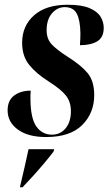

<svg xmlns="http://www.w3.org/2000/svg" viewBox="-20 -566 463 807"><path d="M174 10Q98 10 55 -21.5Q12 -53 12 -102Q12 -144 39.5 -164.5Q67 -185 109 -185Q108 -175 108 -165.5Q108 -156 108 -147Q109 -67 133.5 -33.5Q158 0 198 0Q234 0 256 -27Q278 -54 278 -98Q278 -138 257 -164.5Q236 -191 184 -224Q133 -256 103 -293Q73 -330 73 -386Q73 -457 123 -501.5Q173 -546 264 -546Q323 -546 356 -532Q389 -518 402.5 -496Q416 -474 416 -449Q416 -409 389 -392.5Q362 -376 316 -376Q317 -390 317.5 -403Q318 -416 318 -427Q317 -482 302.5 -509Q288 -536 252 -536Q221 -536 198.5 -510Q176 -484 176 -439Q176 -403 196.5 -380.5Q217 -358 265 -327Q321 -292 348.5 -258.5Q376 -225 376 -166Q376 -91 325.5 -40.5Q275 10 174 10ZM65 215Q76 170 84 133.5Q92 97 100 61H208L205 71Q191 90 167.5 118Q144 146 119 173.5Q94 201 75 221H64Z"/></svg>

Font: Noto Serif Display ExtraCondensed
Style: Bold Italic
Weight: 700
Width: 2
Italic angle: -12°
Designer: Monotype Design Team
Foundry: Monotype Imaging Inc.
Version: Version 2.009